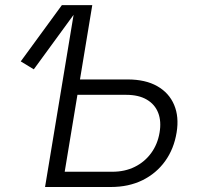

<svg xmlns="http://www.w3.org/2000/svg" viewBox="-20 -748 787 768"><path d="M115.2 -470.7 63 -502.4 227.5 -727.5H302.7ZM280.3 -430.2H490.2Q562 -430.2 609.1 -403.3Q656.2 -376.5 676.5 -328.6Q696.8 -280.8 686.5 -218.3Q675.8 -152.3 640.4 -103.3Q605 -54.2 549.8 -27.1Q494.6 0 423.3 0H160.2L280.8 -727.5H349.1L238.8 -61H429.2Q479.5 -61 519 -80.6Q558.6 -100.1 584.5 -135.5Q610.4 -170.9 618.2 -217.3Q626 -262.7 612.8 -296.6Q599.6 -330.6 567.1 -349.6Q534.7 -368.7 484.4 -368.7H270Z"/></svg>

Font: Inter 17pt Light
Style: Italic
Weight: 300
Italic angle: -9.3988°
Version: Version 4.001;git-66647c0bb